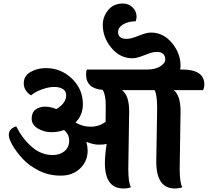

<svg xmlns="http://www.w3.org/2000/svg" viewBox="-20 -1064 1181 1091"><path d="M714 -431 709 -105Q709 -25 724 0Q706 7 682 7Q576 7 576 -137Q576 -183 586 -246Q570 -242 540.5 -242Q511 -242 471 -258Q478 -230 478 -209Q478 -148 435.5 -107Q393 -66 325.5 -66Q258 -66 202 -94Q146 -122 110 -160.5Q74 -199 52 -237Q30 -275 30 -297Q30 -333 72 -346Q106 -278 159.5 -230.5Q213 -183 280 -183Q319 -183 346 -204.5Q373 -226 373 -265Q373 -287 362.5 -304Q352 -321 343 -325Q312 -313 271 -313Q230 -313 195 -334Q160 -355 160 -390Q160 -425 182 -441.5Q204 -458 236 -458Q268 -458 300 -444Q356 -478 356 -522Q356 -546 337.5 -558Q319 -570 288 -570Q257 -570 219 -556.5Q181 -543 156 -522Q115 -549 115 -591Q115 -633 153.5 -655Q192 -677 241 -677Q327 -677 389 -617Q451 -557 451 -472Q451 -410 409 -368Q448 -344 495.5 -344Q543 -344 580 -372Q581 -394 581 -460Q581 -526 564 -552L565 -553Q469 -560 469 -642Q469 -659 474 -669H819Q861 -669 890 -686.5Q919 -704 919 -726Q919 -769 870 -769Q846 -769 802 -751Q758 -733 732 -733Q662 -733 613 -792Q564 -851 564 -922Q564 -969 594.5 -1006.5Q625 -1044 678 -1044Q711 -1044 733.5 -1022Q756 -1000 756 -969Q756 -956 751 -943Q709 -943 680 -925.5Q651 -908 651 -882Q651 -843 700 -843Q724 -843 768 -861Q812 -879 838 -879Q908 -879 957 -820Q1006 -761 1006 -690Q1006 -683 1004 -669H1015Q1141 -669 1141 -584Q1141 -566 1134 -552H967Q1006 -522 1006 -431L1001 -105Q1001 -25 1016 0Q998 7 974 7Q868 7 868 -145L873 -448Q873 -529 858 -552H673Q714 -522 714 -431Z"/></svg>

Font: Laila
Style: Bold
Weight: 700
Designer: Hitesh Malaviya
Foundry: Indian Type Foundry
Version: Version 1.302;PS 1.0;hotconv 1.0.78;makeotf.lib2.5.61930; tt